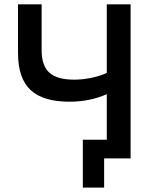

<svg xmlns="http://www.w3.org/2000/svg" viewBox="-20 -730 701 885"><path d="M472.2 -710H582V0H460V134.8H361.8V-85.9H472.2V-295.9Q394 -261.2 299.8 -261.2Q178.7 -261.2 120.8 -315.2Q63 -369.1 63 -485.8V-710H171.9V-499Q171.9 -427.7 207.3 -395.3Q242.7 -362.8 321.8 -362.8Q361.8 -362.8 402.8 -371.6Q443.8 -380.4 472.2 -394Z"/></svg>

Font: Rawline SemiBold
Style: Regular
Weight: 600
Designer: Matt McInerney, Pablo Impallari, Rodrigo Fuenzalida
Foundry: Matt McInerney, Pablo Impallari, Rodrigo Fuenzalida
Version: Version 4.020;PS 004.020;hotconv 1.0.88;makeotf.lib2.5.64775